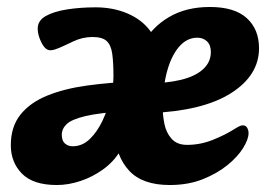

<svg xmlns="http://www.w3.org/2000/svg" viewBox="-20 -514 768 550"><path d="M143 16Q75 16 43 -16.5Q11 -49 11 -98Q11 -151 38.5 -185.5Q66 -220 115 -240Q164 -260 229.5 -269Q295 -278 372 -281L344 -196Q265 -191 225 -181.5Q185 -172 171 -158.5Q157 -145 157 -128Q157 -111 166 -103Q175 -95 188 -95Q216 -95 237.5 -116Q259 -137 274 -169Q289 -201 297 -235Q305 -269 305 -296Q305 -335 301.5 -360Q298 -385 285.5 -396.5Q273 -408 245 -408Q216 -408 189 -395Q162 -382 150 -377Q145 -375 138 -372.5Q131 -370 124 -370Q110 -370 99 -391.5Q88 -413 88 -432Q88 -455 111 -468Q134 -481 172 -487Q210 -493 254 -493Q304 -493 345 -475.5Q386 -458 410 -426Q434 -394 433 -349L389 -388Q415 -436 464 -465Q513 -494 581 -494Q652 -494 687 -462Q722 -430 722 -376Q722 -298 641.5 -247Q561 -196 409 -190L396 -275Q455 -275 497 -285Q539 -295 561.5 -315.5Q584 -336 584 -365Q584 -385 573 -395.5Q562 -406 545 -406Q515 -406 492.5 -379.5Q470 -353 458 -307.5Q446 -262 446 -206Q446 -184 451 -159Q456 -134 471.5 -116.5Q487 -99 516 -99Q554 -99 590 -113.5Q626 -128 651 -144Q668 -155 675 -155Q684 -155 688 -148Q692 -141 692 -133Q692 -115 676.5 -90Q661 -65 631.5 -41Q602 -17 560.5 -0.5Q519 16 466 16Q388 16 350 -25Q312 -66 309 -133L346 -152Q343 -112 324 -81Q305 -50 275 -28.5Q245 -7 210.5 4.5Q176 16 143 16Z"/></svg>

Font: Alkatra
Style: Bold
Weight: 700
Designer: Suman Bhandary
Version: Version 1.100;gftools[0.9.22]